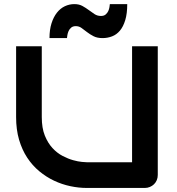

<svg xmlns="http://www.w3.org/2000/svg" viewBox="-20 -929 873 949"><path d="M759.8 -64Q759.8 -50.3 754.9 -38.6Q750 -26.9 741.2 -18.3Q732.4 -9.8 720.7 -4.9Q709 0 695.8 0H409.7Q369.1 0 327.6 -8.8Q286.1 -17.6 247.3 -35.9Q208.5 -54.2 174.3 -82.5Q140.1 -110.8 114.5 -149.7Q88.9 -188.5 74.2 -238.5Q59.6 -288.6 59.6 -350.1V-700.2H186.5V-350.1Q186.5 -296.4 201.4 -259.3Q216.3 -222.2 239.3 -197.3Q262.2 -172.4 289.6 -158.2Q316.9 -144 341.6 -137.2Q366.2 -130.4 385 -128.7Q403.8 -127 409.7 -127H632.8V-700.2H759.8ZM608.9 -908.7Q608.9 -861.8 599.1 -829.6Q589.4 -797.4 572.8 -777.6Q556.2 -757.8 533.9 -749.3Q511.7 -740.7 486.8 -740.7Q460.4 -740.7 442.4 -750Q424.3 -759.3 410.2 -770.3Q396 -781.2 383.3 -790.5Q370.6 -799.8 355 -799.8Q340.3 -799.8 331.8 -792.5Q323.2 -785.2 318.8 -775.1Q314.5 -765.1 313 -755.4Q311.5 -745.6 311 -740.7H224.6Q224.6 -782.2 234.6 -813.7Q244.6 -845.2 261.5 -866.5Q278.3 -887.7 300.5 -898.2Q322.8 -908.7 347.7 -908.7Q370.6 -908.7 387.5 -899.4Q404.3 -890.1 418.9 -879.2Q433.6 -868.2 447.5 -859.1Q461.4 -850.1 479 -850.1Q493.7 -850.1 502.2 -857.4Q510.7 -864.7 515.1 -874.3Q519.5 -883.8 521 -893.6Q522.5 -903.3 522.9 -908.7Z"/></svg>

Font: Audiowide
Style: Regular
Weight: 400
Designer: Astigmatic (AOETI)
Foundry: Astigmatic (AOETI)
Version: Version 1.002